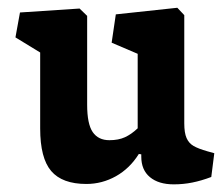

<svg xmlns="http://www.w3.org/2000/svg" viewBox="-20 -463 578 497"><path d="M84 -130.4Q84 -53.7 112.5 -20.3Q141.1 13.2 203.6 13.2Q244.1 13.2 280 -6.8Q315.9 -26.9 339.4 -64.5L345.7 -63.5V-57.6Q345.7 -22.9 368.2 -4.4Q390.6 14.2 429.7 14.2Q454.6 14.2 477.8 9.5Q501 4.9 526.9 -4.9L534.7 -66.4L517.1 -71.3Q493.2 -78.1 481 -85.2Q468.8 -92.3 462.9 -105.7Q457 -119.1 457 -143.6V-423.8L439 -442.9L279.8 -425.8L269 -352.5L336.4 -323.7V-130.9Q319.8 -115.2 303.2 -107.7Q286.6 -100.1 263.2 -100.1Q234.4 -100.1 220 -121.1Q205.6 -142.1 205.6 -191.9V-421.9L186 -440.9L31.7 -430.7L20 -366.2L84 -327.1Z"/></svg>

Font: Neuton
Style: Bold
Weight: 700
Designer: Brian M Zick
Foundry: Brian M Zick
Version: Version 1.560